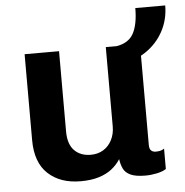

<svg xmlns="http://www.w3.org/2000/svg" viewBox="-49 -703 735 761"><g transform="rotate(-5 318.0 -322.5)"><path d="M242 10Q161 10 112.5 -35Q64 -80 64 -169V-511H201V-192Q201 -141 225.5 -116Q250 -91 291 -91Q319 -91 340.5 -104Q362 -117 374.5 -141Q387 -165 387 -195V-511H523V-110Q523 -94 530 -87.5Q537 -81 548 -81Q557 -81 565 -82.5Q573 -84 582 -90V-9Q569 0 545.5 5Q522 10 500 10Q461 10 440.5 0.5Q420 -9 412 -25.5Q404 -42 401 -64Q387 -42 366 -25.5Q345 -9 314.5 0.5Q284 10 242 10ZM430 -438V-511Q479 -519 498 -555Q517 -591 517 -655H636Q636 -599 610.5 -552Q585 -505 539 -474.5Q493 -444 430 -438Z"/></g></svg>

Font: Chivo Mono SemiBold
Style: Regular
Weight: 600
Monospace: yes
Designer: Hector Gatti
Foundry: Omnibus-Type
Version: Version 1.008